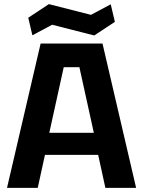

<svg xmlns="http://www.w3.org/2000/svg" viewBox="-20 -911 694 931"><path d="M14 0 177 -700H477L640 0H491L456 -160H198L163 0ZM219 -267H435L365 -585H289ZM137 -740 117 -825 217 -891 421 -839 517 -890 537 -805 437 -739 233 -791Z"/></svg>

Font: Tektur SemiBold
Style: Regular
Weight: 600
Designer: Adam Jagosz
Foundry: Adam Jagosz
Version: Version 1.005;gftools[0.9.30]